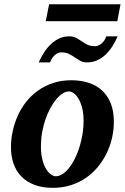

<svg xmlns="http://www.w3.org/2000/svg" viewBox="-20 -882 594 914"><path d="M377.9 -307.1Q377.9 -343.8 370.6 -370.1Q363.3 -396.5 352.8 -413.6Q342.3 -430.7 330.3 -438.7Q318.4 -446.8 309.1 -446.8Q293.9 -446.8 278.1 -436.8Q262.2 -426.8 247.3 -408.9Q232.4 -391.1 219.2 -366.5Q206.1 -341.8 196 -312.7Q186 -283.7 180.4 -251.2Q174.8 -218.8 174.8 -185.1Q174.8 -146.5 182.4 -119.4Q189.9 -92.3 200.9 -75.4Q211.9 -58.6 223.6 -50.8Q235.4 -43 244.1 -43Q270.5 -43 294.7 -66.9Q318.8 -90.8 337.4 -128.9Q356 -167 366.9 -213.9Q377.9 -260.7 377.9 -307.1ZM522 -303.2Q522 -263.7 513.2 -225.1Q504.4 -186.5 487.3 -151.6Q470.2 -116.7 445.3 -86.7Q420.4 -56.6 388.2 -34.7Q356 -12.7 316.7 -0.2Q277.3 12.2 231.9 12.2Q180.7 12.2 143.1 -2.4Q105.5 -17.1 80.8 -42.7Q56.2 -68.4 44.2 -103.8Q32.2 -139.2 32.2 -181.2Q32.2 -220.2 40.8 -259Q49.3 -297.9 65.7 -333.5Q82 -369.1 106.4 -399.4Q130.9 -429.7 162.8 -452.1Q194.8 -474.6 234.1 -487.3Q273.4 -500 319.8 -500Q365.7 -500 403.1 -487.5Q440.4 -475.1 466.8 -450.4Q493.2 -425.8 507.6 -388.9Q522 -352.1 522 -303.2ZM540 -709Q528.8 -683.1 514.4 -660.6Q500 -638.2 481.9 -621.3Q463.9 -604.5 442.1 -594.7Q420.4 -585 395 -585Q375 -585 361.8 -592.5Q348.6 -600.1 335.9 -608.9Q323.2 -617.7 308.3 -625.2Q293.5 -632.8 271 -632.8Q263.2 -632.8 255.1 -629.2Q247.1 -625.5 240 -618.9Q232.9 -612.3 227.3 -603.8Q221.7 -595.2 218.3 -585H164.1Q175.8 -610.8 190.4 -633.3Q205.1 -655.8 223.1 -672.6Q241.2 -689.5 262.7 -699.2Q284.2 -709 309.1 -709Q329.1 -709 342.5 -701.7Q356 -694.3 368.7 -685.5Q381.3 -676.8 396 -669.4Q410.6 -662.1 433.1 -662.1Q440.9 -662.1 449 -665.8Q457 -669.4 464.4 -675.8Q471.7 -682.1 477.3 -690.7Q482.9 -699.2 485.8 -709ZM538.6 -781.2H197.8L213.9 -861.8H553.7Z"/></svg>

Font: Charis SIL
Style: Bold Italic
Weight: 700
Italic angle: -11°
Foundry: SIL International
Version: Version 4.112